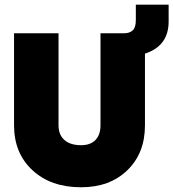

<svg xmlns="http://www.w3.org/2000/svg" viewBox="-20 -792 740 820"><path d="M40 -649.9H230V-256.8Q230 -216.3 255.1 -194.1Q280.3 -171.9 326.2 -171.9Q366.2 -171.9 387.7 -194.1Q409.2 -216.3 409.2 -256.8V-649.9H509.8Q533.2 -649.9 546.6 -662.1Q560.1 -674.3 560.1 -706.1V-772H700.2V-700.2Q700.2 -595.7 599.1 -563V-256.8Q599.1 -137.7 523.9 -64.9Q448.7 7.8 326.2 7.8Q197.3 7.8 118.7 -64.9Q40 -137.7 40 -256.8Z"/></svg>

Font: Overused Grotesk Black
Style: Regular
Weight: 900
Version: Version 0.002